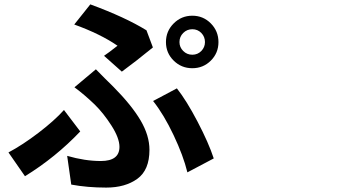

<svg xmlns="http://www.w3.org/2000/svg" viewBox="-20 -807 1540 875"><path d="M797.9 -615.2Q797.9 -591.8 814.9 -574.7Q832 -557.6 856.4 -557.6Q880.9 -557.6 897.5 -574.7Q914.1 -591.8 914.1 -615.2Q914.1 -639.6 897.5 -656.7Q880.9 -673.8 856.4 -673.8Q832 -673.8 814.9 -656.7Q797.9 -639.6 797.9 -615.2ZM771.5 -530.8Q736.3 -565.4 736.3 -615.2Q736.3 -665 771.5 -700.2Q806.6 -735.4 856.4 -735.4Q906.2 -735.4 940.9 -700.2Q975.6 -665 975.6 -615.2Q975.6 -565.4 940.9 -530.8Q906.2 -496.1 856.4 -496.1Q806.6 -496.1 771.5 -530.8ZM535.2 -480.5 454.1 -552.7Q470.7 -563.5 515.6 -598.6Q437.5 -652.3 318.4 -695.3L391.6 -787.1Q550.8 -728.5 647.5 -668.9L676.8 -590.8Q596.7 -525.4 535.2 -480.5ZM304.7 34.2 286.1 -96.7Q367.2 -73.2 439.5 -73.2Q524.4 -73.2 524.4 -137.7Q524.4 -177.7 487.8 -234.9Q451.2 -292 411.1 -331.1Q364.3 -376 319.3 -409.2L417 -491.2Q431.6 -475.6 458 -449.7Q484.4 -423.8 497.1 -411.1Q580.1 -327.1 620.6 -258.3Q661.1 -189.5 661.1 -124Q661.1 -32.2 606 7.8Q550.8 47.9 463.9 47.9Q377.9 47.9 304.7 34.2ZM954.1 -85 834 -21.5Q815.4 -97.7 771 -191.4Q726.6 -285.2 677.7 -346.7L786.1 -404.3Q830.1 -348.6 880.4 -252.4Q930.7 -156.2 954.1 -85ZM345.7 -208Q233.4 -89.8 93.8 -3.9L18.6 -112.3Q83 -146.5 155.3 -201.7Q227.5 -256.8 271.5 -305.7Z"/></svg>

Font: Bpmf Zihi Sans Bold
Style: Bold
Weight: 700
Foundry: But Ko
Version: Version 1.320